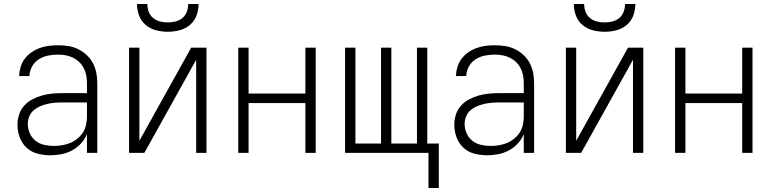

<svg xmlns="http://www.w3.org/2000/svg" viewBox="-20 -770 3890 967"><path d="M233 12Q201 12 169.5 4Q138 -4 114.5 -25.5Q91 -47 79.5 -78Q68 -109 68 -141Q68 -167 76 -192.5Q84 -218 101.5 -237.5Q119 -257 142.5 -269.5Q166 -282 191 -289Q216 -296 242 -298.5Q268 -301 294 -301H418V-352Q418 -371 414.5 -390Q411 -409 402 -426.5Q393 -444 379 -457.5Q365 -471 347.5 -479.5Q330 -488 311 -491.5Q292 -495 272 -495Q247 -495 222 -490Q197 -485 175.5 -471.5Q154 -458 141.5 -435Q129 -412 128 -387H76Q77 -410 84 -433Q91 -456 105 -474.5Q119 -493 138.5 -506.5Q158 -520 180 -528Q202 -536 225.5 -539Q249 -542 272 -542Q298 -542 324 -538Q350 -534 373.5 -522.5Q397 -511 416.5 -493Q436 -475 448 -452Q460 -429 465 -403.5Q470 -378 470 -352V0H418V-94Q407 -68 387.5 -47Q368 -26 343 -12.5Q318 1 290 6.5Q262 12 233 12ZM251 -35Q272 -35 293 -38.5Q314 -42 333.5 -50Q353 -58 370 -72Q387 -86 398 -103.5Q409 -121 413.5 -142Q418 -163 418 -184V-254H294Q275 -254 256 -252.5Q237 -251 218 -246.5Q199 -242 181.5 -234.5Q164 -227 149.5 -214.5Q135 -202 127.5 -183.5Q120 -165 120 -146Q120 -122 130 -99Q140 -76 159 -61Q178 -46 202.5 -40.5Q227 -35 251 -35Z M630 0V-530H682V-61L943 -530H1020V0H968V-469L707 0ZM825 -610Q795 -610 766 -617.5Q737 -625 714 -644Q691 -663 680.5 -691.5Q670 -720 670 -750H722Q722 -730 729 -711Q736 -692 751 -679.5Q766 -667 785.5 -662Q805 -657 825 -657Q845 -657 864.5 -662Q884 -667 899 -679.5Q914 -692 921 -711Q928 -730 928 -750H980Q980 -720 969.5 -691.5Q959 -663 936 -644Q913 -625 884 -617.5Q855 -610 825 -610Z M1180 0V-530H1232V-299H1518V-530H1570V0H1518V-251H1232V0Z M2138 177V0H1718V-530H1770V-47H1899V-530H1951V-47H2080V-530H2132V-47H2190V177Z M2433 12Q2401 12 2369.5 4Q2338 -4 2314.5 -25.5Q2291 -47 2279.5 -78Q2268 -109 2268 -141Q2268 -167 2276 -192.5Q2284 -218 2301.5 -237.5Q2319 -257 2342.5 -269.5Q2366 -282 2391 -289Q2416 -296 2442 -298.5Q2468 -301 2494 -301H2618V-352Q2618 -371 2614.5 -390Q2611 -409 2602 -426.5Q2593 -444 2579 -457.5Q2565 -471 2547.5 -479.5Q2530 -488 2511 -491.5Q2492 -495 2472 -495Q2447 -495 2422 -490Q2397 -485 2375.5 -471.5Q2354 -458 2341.5 -435Q2329 -412 2328 -387H2276Q2277 -410 2284 -433Q2291 -456 2305 -474.5Q2319 -493 2338.5 -506.5Q2358 -520 2380 -528Q2402 -536 2425.5 -539Q2449 -542 2472 -542Q2498 -542 2524 -538Q2550 -534 2573.5 -522.5Q2597 -511 2616.5 -493Q2636 -475 2648 -452Q2660 -429 2665 -403.5Q2670 -378 2670 -352V0H2618V-94Q2607 -68 2587.5 -47Q2568 -26 2543 -12.5Q2518 1 2490 6.5Q2462 12 2433 12ZM2451 -35Q2472 -35 2493 -38.5Q2514 -42 2533.5 -50Q2553 -58 2570 -72Q2587 -86 2598 -103.5Q2609 -121 2613.5 -142Q2618 -163 2618 -184V-254H2494Q2475 -254 2456 -252.5Q2437 -251 2418 -246.5Q2399 -242 2381.5 -234.5Q2364 -227 2349.5 -214.5Q2335 -202 2327.5 -183.5Q2320 -165 2320 -146Q2320 -122 2330 -99Q2340 -76 2359 -61Q2378 -46 2402.5 -40.5Q2427 -35 2451 -35Z M2830 0V-530H2882V-61L3143 -530H3220V0H3168V-469L2907 0ZM3025 -610Q2995 -610 2966 -617.5Q2937 -625 2914 -644Q2891 -663 2880.5 -691.5Q2870 -720 2870 -750H2922Q2922 -730 2929 -711Q2936 -692 2951 -679.5Q2966 -667 2985.5 -662Q3005 -657 3025 -657Q3045 -657 3064.5 -662Q3084 -667 3099 -679.5Q3114 -692 3121 -711Q3128 -730 3128 -750H3180Q3180 -720 3169.5 -691.5Q3159 -663 3136 -644Q3113 -625 3084 -617.5Q3055 -610 3025 -610Z M3380 0V-530H3432V-299H3718V-530H3770V0H3718V-251H3432V0Z"/></svg>

Font: Lode Dark
Style: Regular
Weight: 400
Monospace: yes
Designer: Belleve Invis
Foundry: Belleve Invis
Version: Version 29.2.0; ttfautohint (v1.8.3)